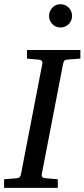

<svg xmlns="http://www.w3.org/2000/svg" viewBox="-35 -914 411 934"><path d="M-15.1 0V-42L47.9 -46.9Q64 -48.3 66.9 -65.9L170.9 -604Q174.3 -622.6 151.9 -624L96.2 -628.9V-670.9H356V-628.9L292 -624Q282.2 -623.5 278.3 -618.7Q274.4 -613.8 272 -604L168 -65.9Q166.5 -58.6 170.4 -53.2Q174.3 -47.9 188 -46.9L246.1 -42V0ZM315.4 -836.4Q315.4 -813 299.1 -796.6Q282.7 -780.3 259.3 -780.3Q236.3 -780.3 220 -796.6Q203.6 -813 203.6 -836.4Q203.6 -859.4 219.5 -876.5Q235.4 -893.6 259.3 -893.6Q282.7 -893.6 299.1 -877Q315.4 -860.4 315.4 -836.4Z"/></svg>

Font: Charis
Style: Italic
Weight: 400
Italic angle: -11°
Designer: Walt Agee, Miriam Martin, Annie Olsen, Victor Gaultney, Lorna Priest, Alan Ward, Bob Hallissy, Martin Hosken, Sharon Cor
Foundry: SIL Global
Version: Version 7.000